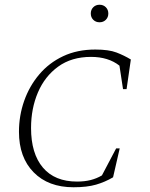

<svg xmlns="http://www.w3.org/2000/svg" viewBox="-20 -780 632 810"><path d="M290 10Q184 10 122 -53Q60 -116 60 -224Q60 -292 82 -354.5Q104 -417 145.5 -466Q187 -515 246.5 -543Q306 -571 382 -571Q439 -571 471.5 -558.5Q504 -546 532 -529L514 -404H499L484 -503Q437 -540 364 -540Q282 -540 225.5 -499Q169 -458 140 -390Q111 -322 111 -240Q111 -132 161 -73Q211 -14 305 -14Q337 -14 362.5 -20.5Q388 -27 410 -40L470 -154H485L457 -32Q423 -12 385 -1Q347 10 290 10ZM400 -686Q384 -686 373.5 -696.5Q363 -707 363 -723Q363 -739 373.5 -749.5Q384 -760 400 -760Q416 -760 426.5 -749.5Q437 -739 437 -723Q437 -707 426.5 -696.5Q416 -686 400 -686Z"/></svg>

Font: Spectral SC ExtraLight
Style: Italic
Weight: 275
Italic angle: -10°
Designer: Jean-Baptiste Levee
Foundry: Production Type
Version: Version 2.001